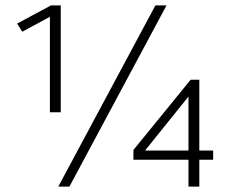

<svg xmlns="http://www.w3.org/2000/svg" viewBox="-20 -688 869 708"><path d="M195 0 553 -668H594L236 0ZM164 -274V-626L62 -571L43 -601L168 -668H204V-274ZM675 0V-99H472V-135L683 -394H715V-133H766V-99H715V0ZM515 -133H675V-332Z"/></svg>

Font: Gantari ExtraLight
Style: Regular
Weight: 250
Designer: Anugrah Pasau
Foundry: Lafontype
Version: Version 1.000